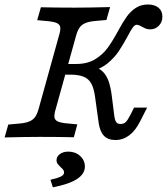

<svg xmlns="http://www.w3.org/2000/svg" viewBox="-21 -602 731 841"><path d="M-0.8 0 15.3 -56.5 60.5 -60.5Q90.3 -62.9 106.9 -69.8Q123.4 -76.6 132.7 -89.5Q141.9 -102.4 148.4 -125.8L237.1 -445.2Q244.4 -468.5 243.1 -481.5Q241.9 -494.4 228.2 -500.8Q214.5 -507.3 184.7 -509.7L141.9 -513.7L158.1 -570.2Q219.4 -568.5 305.6 -568.5H308.9H308.1Q366.9 -568.5 461.3 -571L445.2 -514.5L400 -510.5Q370.2 -508.1 353.6 -501.2Q337.1 -494.4 327.8 -481.5Q318.5 -468.5 312.1 -445.2L223.4 -125.8Q216.1 -102.4 217.3 -89.5Q218.5 -76.6 231.9 -70.2Q245.2 -63.7 275 -61.3L317.7 -57.3L302.4 -0.8Q241.1 -2.4 154.8 -2.4H150.8H152.4Q93.5 -2.4 -0.8 0ZM411.3 -62.9 395.2 -179Q390.3 -214.5 379.4 -235.1Q368.5 -255.6 346.8 -265.3Q325 -275 287.1 -275H254.8L267.7 -321.8H312.9Q361.3 -321.8 394.8 -341.9Q428.2 -362.1 449.6 -391.1Q471 -420.2 496 -466.1Q516.9 -504.8 533.5 -528.2Q550 -551.6 573 -566.9Q596 -582.3 626.6 -582.3Q656.5 -582.3 673.4 -568.1Q690.3 -554 690.3 -529Q690.3 -505.6 675 -489.5Q659.7 -473.4 637.1 -473.4Q626.6 -473.4 619 -476.2Q611.3 -479 600 -485.5Q594.4 -488.7 588.3 -491.1Q582.3 -493.5 577.4 -493.5Q569.4 -493.5 560.5 -481.5Q551.6 -469.4 537.9 -442.7Q516.9 -404 498.4 -376.6Q479.8 -349.2 450.8 -325Q421.8 -300.8 383.1 -291.9L393.5 -309.7Q416.9 -301.6 431.9 -285.5Q446.8 -269.4 455.2 -244.8Q463.7 -220.2 468.5 -183.1L479.8 -93.5Q482.3 -75 488.3 -66.9Q494.4 -58.9 506.5 -58.9Q521 -58.9 529.4 -66.9Q537.9 -75 550 -98.4L566.1 -130.6H623.4L593.5 -71.8Q572.6 -29.8 545.2 -9.3Q517.7 11.3 484.7 11.3Q452.4 11.3 434.7 -6.9Q416.9 -25 411.3 -62.9ZM259.7 153.2Q259.7 146.8 256 141.9Q252.4 137.1 244.4 129.8Q234.7 120.2 230.6 114.5Q226.6 108.9 226.6 100Q226.6 83.9 241.1 73Q255.6 62.1 278.2 62.1Q308.9 62.1 329.8 81Q350.8 100 350.8 127.4Q350.8 159.7 316.1 182.3Q281.5 204.8 210.5 218.5L200 185.5Q233.9 177.4 246.8 170.6Q259.7 163.7 259.7 153.2Z"/></svg>

Font: Playfair Micro SmCond SmLight
Style: Italic
Weight: 360
Width: 4
Italic angle: -15.6°
Designer: Claus Eggers Sørensen
Foundry: Claus Eggers Sørensen
Version: Version 2.203;Glyphs 3.3 (3326)